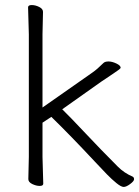

<svg xmlns="http://www.w3.org/2000/svg" viewBox="-20 -726 550 759"><path d="M92 -18 94 -106V-590L91 -697Q91 -706 105.5 -706Q120 -706 135 -698.5Q150 -691 150 -679L148 -590V-301L345 -439Q364 -452 389 -477Q395 -483 409 -483Q423 -483 440 -475Q457 -467 457 -458Q457 -454 427 -434.5Q397 -415 380 -403L226 -294Q255 -266 317.5 -199.5Q380 -133 446 -67Q471 -42 504 -28Q510 -25 510 -17.5Q510 -10 494.5 1.5Q479 13 469 13Q459 13 440.5 -2Q422 -17 403 -36.5Q384 -56 356 -86Q258 -191 183 -264L148 -241V-106L151 0Q151 9 137 9Q123 9 107.5 1.5Q92 -6 92 -18Z"/></svg>

Font: ToneOZ-Pinyin-WenKai-Light
Style: Light
Weight: 300
Designer: Fontworks Inc.
Foundry: ToneOZ
Version: Version 0.240331